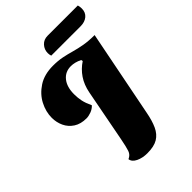

<svg xmlns="http://www.w3.org/2000/svg" viewBox="-249 -953 1083 1083"><g transform="rotate(-45 292.5 -411.5)"><path d="M269 22Q231 22 202 8Q173 -6 170 -30Q194 -40 202 -63.5Q210 -87 220 -139L280 -452Q290 -504 315.5 -541.5Q341 -579 379 -604L377 -614Q359 -623 342.5 -627Q326 -631 311 -631Q266 -631 239 -597.5Q212 -564 212 -506Q212 -477 217.5 -451Q223 -425 239 -391Q224 -375 203 -367.5Q182 -360 166 -360Q120 -360 89.5 -380Q59 -400 44 -432Q29 -464 29 -501Q29 -549 53 -595.5Q77 -642 124.5 -673Q172 -704 242 -704Q282 -704 314 -697.5Q346 -691 377.5 -682Q409 -673 445.5 -666.5Q482 -660 530 -660L428 -143Q418 -89 401 -52Q384 -15 353.5 3.5Q323 22 269 22ZM275 -751Q271 -762 271 -775Q271 -803 290 -824Q309 -845 340 -845H581Q585 -832 585 -817Q585 -786 564 -768.5Q543 -751 509 -751Z"/></g></svg>

Font: Sansita Swashed ExtraBold
Style: Regular
Weight: 800
Designer: Pablo Cosgaya
Foundry: Omnibus-Type
Version: Version 1.003; ttfautohint (v1.8.3)